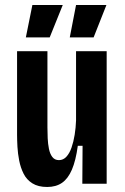

<svg xmlns="http://www.w3.org/2000/svg" viewBox="-20 -732 497 765"><path d="M168 13Q132 13 109 -1.5Q86 -16 74 -40Q62 -64 56.5 -92Q51 -120 49.5 -147Q48 -174 48 -195V-528H169V-224Q169 -203 170 -181Q171 -159 175 -139Q179 -119 188.5 -106.5Q198 -94 215 -94Q232 -94 244.5 -107.5Q257 -121 265 -144Q273 -167 277.5 -195Q282 -223 283 -252V-528H405V-215V0H308L309 -151H290Q282 -92 266.5 -56Q251 -20 227 -3.5Q203 13 168 13ZM178 -583H83L109 -712H230ZM353 -583H258L283 -712H404Z"/></svg>

Font: Bricolage Grotesque Condensed SemiBold
Style: Regular
Weight: 600
Width: 3
Designer: Mathieu Triay
Foundry: Atelier Triay
Version: Version 1.000;gftools[0.9.30]